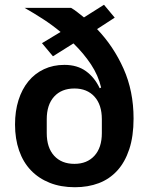

<svg xmlns="http://www.w3.org/2000/svg" viewBox="-20 -773 629 805"><path d="M461 -699 387 -651Q456 -579 498 -485Q540 -391 540 -276Q540 -202 522 -147.5Q504 -93 471.5 -57.5Q439 -22 394 -5Q349 12 294 12Q235 12 188.5 -6.5Q142 -25 109.5 -59Q77 -93 60 -142Q43 -191 43 -251Q43 -307 57.5 -353Q72 -399 99 -432Q126 -465 164.5 -483Q203 -501 250 -501Q304 -501 340.5 -474.5Q377 -448 398 -403L404 -406Q392 -457 361.5 -503Q331 -549 288 -591L202 -537L156 -592L234 -639Q199 -668 160.5 -693Q122 -718 83 -740H278Q292 -732 305 -721.5Q318 -711 332 -700L416 -753ZM292 -86Q345 -86 376 -120Q407 -154 407 -215V-273Q407 -334 376 -368Q345 -402 292 -402Q238 -402 207 -368Q176 -334 176 -273V-215Q176 -154 207 -120Q238 -86 292 -86Z"/></svg>

Font: IBM Plex Sans Hebrew SmBld
Style: Regular
Weight: 600
Designer: Mike Abbink, Paul van der Laan, Pieter van Rosmalen, Yanek Iontef
Foundry: Bold Monday
Version: Version 1.3